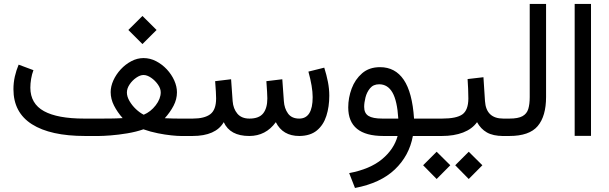

<svg xmlns="http://www.w3.org/2000/svg" viewBox="-20 -687 3078 970"><path d="M628.4 -535.6 699.7 -606.4 771 -535.6 699.7 -464.4ZM480.5 -87.9Q500 -87.9 534.4 -88.1Q568.8 -88.4 599.6 -90.3Q572.8 -120.6 555.9 -153.8Q539.1 -187 539.1 -221.7Q539.1 -250.5 552.7 -280.8Q566.4 -311 590.1 -336.7Q613.8 -362.3 643.6 -377.9Q673.3 -393.6 705.1 -393.6Q738.3 -393.6 768.6 -377.9Q798.8 -362.3 822.8 -336.7Q846.7 -311 860.4 -280.5Q874 -250 874 -220.7Q874 -185.5 856.9 -152.8Q839.8 -120.1 812.5 -89.8Q838.9 -88.4 857.9 -88.1Q877 -87.9 892.6 -87.9H938.5V0H893.6Q876 0 845.2 -3.2Q814.5 -6.3 777.6 -13.7Q740.7 -21 704.6 -33.7Q668.5 -21 623.3 -13.4Q578.1 -5.9 538.8 -2.9Q499.5 0 480.5 0H410.2Q234.9 0 141.4 -59.3Q47.9 -118.7 47.9 -236.3Q47.9 -269 54.9 -300.3Q62 -331.5 74.2 -360.4L148.9 -332.5Q141.1 -312 137.2 -288.6Q133.3 -265.1 133.3 -243.7Q133.8 -163.1 202.1 -125.5Q270.5 -87.9 405.3 -87.9ZM705.1 -308.1Q688 -308.1 668.2 -294.4Q648.4 -280.8 634.8 -260.5Q621.1 -240.2 621.1 -219.7Q621.1 -199.2 634 -176.8Q647 -154.3 666.7 -135.7Q686.5 -117.2 706.1 -107.4Q741.2 -122.1 766.6 -155Q792 -188 792 -220.7Q792 -239.7 777.8 -260Q763.7 -280.3 743.4 -294.2Q723.1 -308.1 705.1 -308.1Z M1491.7 -87.9Q1559.6 -87.9 1559.6 -196.3Q1559.6 -247.6 1538.1 -325.2L1618.2 -345.2Q1629.9 -308.1 1636.7 -273.2Q1643.6 -238.3 1643.6 -203.6Q1643.6 -147.9 1628.9 -101.8Q1614.3 -55.7 1581.1 -28.1Q1547.9 -0.5 1492.2 0Q1408.2 0 1373.5 -69.8Q1322.8 0 1239.3 0Q1142.1 0 1110.4 -69.8Q1069.8 0 952.6 0H918.9V-87.9H953.6Q1013.2 -87.9 1042.5 -110.1Q1071.8 -132.3 1071.8 -189.9Q1071.8 -202.6 1070.6 -224.1Q1069.3 -245.6 1066.9 -276.9L1147.5 -286.6L1155.3 -176.3Q1158.2 -137.7 1179.2 -112.8Q1200.2 -87.9 1240.2 -87.9Q1288.6 -87.9 1309.6 -114.3Q1330.6 -140.6 1330.6 -189.9Q1330.6 -201.7 1329.3 -223.4Q1328.1 -245.1 1325.7 -276.9L1406.2 -286.6L1414.1 -176.3Q1416.5 -139.2 1435.1 -113.5Q1453.6 -87.9 1491.7 -87.9Z M2118.6 0V-87.9H2159.4V0ZM1899.9 -347.7Q1976.6 -347.7 2019.8 -283.9Q2063 -220.2 2071.8 -87.9H2128.9V0H2065.9Q2047.4 100.1 1974.6 169.2Q1901.9 238.3 1773.4 262.7L1744.1 187.5Q1849.6 167.5 1910.2 117.2Q1970.7 66.9 1988.8 0H1917Q1739.3 0 1739.3 -144.5Q1739.3 -192.9 1756.6 -239.5Q1773.9 -286.1 1809.6 -316.9Q1845.2 -347.7 1899.9 -347.7ZM1992.2 -87.9Q1986.8 -177.2 1962.9 -219.2Q1939 -261.2 1895.5 -261.2Q1866.2 -261.2 1849.6 -241.2Q1833 -221.2 1826.4 -194.6Q1819.8 -168 1819.8 -147Q1819.8 -115.2 1841.3 -101.6Q1862.8 -87.9 1912.1 -87.9Z M2533.7 0H2522Q2471.2 0 2439.9 -17.8Q2408.7 -35.6 2390.1 -69.8Q2365.2 -35.2 2319.6 -17.6Q2273.9 0 2212.4 0H2139.6V-87.9H2213.4Q2286.1 -87.9 2315.9 -109.1Q2345.7 -130.4 2346.2 -189Q2346.2 -212.9 2345 -238.8Q2343.8 -264.6 2342.3 -287.6L2422.4 -296.9L2430.2 -176.3Q2436 -87.9 2522.9 -87.9H2533.7ZM2279.8 147.9 2348.1 79.6 2417 147.9 2348.1 217.3ZM2117.7 147.9 2186 79.6 2254.9 147.9 2186 217.3Z M2514.2 0V-87.9H2553.7Q2597.7 -87.9 2619.6 -100.1Q2641.6 -112.3 2648.9 -136.5Q2656.2 -160.6 2656.2 -196.8V-667H2738.8V-197.3Q2738.8 -100.1 2696.5 -50Q2654.3 0 2553.2 0Z M2883.3 -667H2965.8V-0.5H2883.3Z"/></svg>

Font: Vazir FD-WOL-UI
Style: Regular-FD-WOL-UI
Weight: 400
Designer: Saber Rastikerdar
Foundry: Saber Rastikerdar
Version: Version 30.1.0